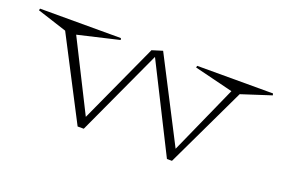

<svg xmlns="http://www.w3.org/2000/svg" viewBox="-128 -601 1155 790"><g transform="rotate(20 449.0 -206.5)"><path d="M-63 -395 -61 -402.8H293L294.9 -395L115.2 -353L268.1 -48.8L428.2 -398.9L474.1 -413.1L660.2 -51.8L794.9 -353L625 -395L627 -402.8H959L960.9 -395L831.1 -353L663.1 0H641.1L451.2 -377.9L276.9 0H250L66.9 -353Z"/></g></svg>

Font: Halibut Exp Thin
Style: Regular
Weight: 250
Width: 7
Designer: Matteo Maggi
Foundry: Collletttivo
Version: Version 3.080 | FøM Fix